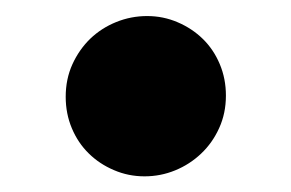

<svg xmlns="http://www.w3.org/2000/svg" viewBox="-20 -393 370 244"><path d="M163.6 -168.9Q143.1 -168.9 124.8 -176.8Q106.4 -184.6 92.8 -198Q79.1 -211.4 71.3 -230Q63.5 -248.5 63.5 -270Q63.5 -292.5 72 -311.3Q80.6 -330.1 94.7 -343.8Q108.9 -357.4 127.7 -365Q146.5 -372.6 167 -372.6Q187.5 -372.6 205.8 -364.7Q224.1 -356.9 237.8 -343.5Q251.5 -330.1 259.3 -311.5Q267.1 -293 267.1 -271.5Q267.1 -249 258.5 -230.2Q250 -211.4 235.6 -197.8Q221.2 -184.1 202.6 -176.5Q184.1 -168.9 163.6 -168.9Z"/></svg>

Font: Proza Libre
Style: Bold
Weight: 700
Designer: Jasper de Waard
Foundry: Jasper de Waard
Version: Version 1.000; ttfautohint (v1.4.1.8-43bc)